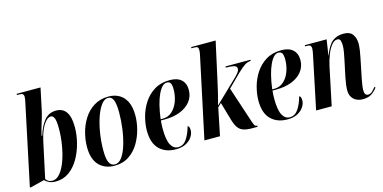

<svg xmlns="http://www.w3.org/2000/svg" viewBox="-74 -1155 3109 1559"><g transform="rotate(-15 1481.0 -375.0)"><path d="M239 10Q207 10 184.5 0Q162 -10 147 -26L31 3H21L162 -664Q166 -682 168.5 -695.5Q171 -709 171 -719Q171 -736 162.5 -743Q154 -750 132 -750H113L115 -760H315L275 -571Q268 -539 251.5 -487Q235 -435 221 -378H227Q251 -457 289 -501.5Q327 -546 387 -546Q501 -546 501 -378Q501 -312 483.5 -244Q466 -176 433 -118.5Q400 -61 351 -25.5Q302 10 239 10ZM213 -3Q249 -3 278.5 -39Q308 -75 329 -133.5Q350 -192 361.5 -262Q373 -332 373 -399Q373 -464 362.5 -487.5Q352 -511 334 -511Q312 -511 290.5 -487Q269 -463 252 -424Q235 -385 225 -339L159 -32Q178 -3 213 -3Z M732 10Q652 10 603 -41Q554 -92 554 -195Q554 -251 569.5 -312Q585 -373 618.5 -426.5Q652 -480 704.5 -513Q757 -546 830 -546Q877 -546 915.5 -525Q954 -504 977 -459Q1000 -414 1000 -341Q1000 -287 984.5 -226Q969 -165 937 -111.5Q905 -58 854 -24Q803 10 732 10ZM738 0Q772 0 798 -36.5Q824 -73 842 -132.5Q860 -192 869.5 -261.5Q879 -331 879 -398Q879 -468 866 -502Q853 -536 821 -536Q790 -536 763.5 -500Q737 -464 717 -405Q697 -346 686 -275Q675 -204 675 -133Q675 -60 691 -30Q707 0 738 0Z M1248 10Q1162 10 1110 -41Q1058 -92 1058 -198Q1058 -252 1074 -312.5Q1090 -373 1124.5 -426Q1159 -479 1213 -512.5Q1267 -546 1343 -546Q1406 -546 1439.5 -515.5Q1473 -485 1473 -430Q1473 -374 1440.5 -333Q1408 -292 1352 -270Q1296 -248 1224 -248H1190Q1189 -243 1188 -230Q1187 -217 1186.5 -203.5Q1186 -190 1186 -182Q1186 -85 1208.5 -43.5Q1231 -2 1270 -2Q1314 -2 1342 -43Q1370 -84 1387 -147Q1394 -145 1398.5 -136.5Q1403 -128 1403 -108Q1403 -82 1385.5 -54.5Q1368 -27 1334 -8.5Q1300 10 1248 10ZM1208 -258Q1255 -258 1288 -288.5Q1321 -319 1338 -366.5Q1355 -414 1355 -464Q1355 -502 1346 -517.5Q1337 -533 1314 -533Q1275 -533 1241 -460.5Q1207 -388 1190 -258Z M1886 5Q1845 5 1817.5 -4Q1790 -13 1772.5 -36.5Q1755 -60 1742 -103L1697 -259L1667 -230L1620 0H1489L1634 -680Q1639 -702 1639 -720Q1639 -739 1631 -744.5Q1623 -750 1601 -750H1580L1582 -760H1787L1724 -473Q1713 -423 1699.5 -363.5Q1686 -304 1669 -245L1845 -414Q1869 -436 1885.5 -456Q1902 -476 1902 -492Q1902 -514 1877.5 -520Q1853 -526 1809 -526L1811 -536H2020L2018 -526Q1993 -526 1968 -510Q1943 -494 1902 -454L1799 -352L1899 -49Q1908 -23 1914 -14Q1920 -5 1936 -5L1934 5Z M2186 10Q2100 10 2048 -41Q1996 -92 1996 -198Q1996 -252 2012 -312.5Q2028 -373 2062.5 -426Q2097 -479 2151 -512.5Q2205 -546 2281 -546Q2344 -546 2377.5 -515.5Q2411 -485 2411 -430Q2411 -374 2378.5 -333Q2346 -292 2290 -270Q2234 -248 2162 -248H2128Q2127 -243 2126 -230Q2125 -217 2124.5 -203.5Q2124 -190 2124 -182Q2124 -85 2146.5 -43.5Q2169 -2 2208 -2Q2252 -2 2280 -43Q2308 -84 2325 -147Q2332 -145 2336.5 -136.5Q2341 -128 2341 -108Q2341 -82 2323.5 -54.5Q2306 -27 2272 -8.5Q2238 10 2186 10ZM2146 -258Q2193 -258 2226 -288.5Q2259 -319 2276 -366.5Q2293 -414 2293 -464Q2293 -502 2284 -517.5Q2275 -533 2252 -533Q2213 -533 2179 -460.5Q2145 -388 2128 -258Z M2820 10Q2771 10 2742.5 -17.5Q2714 -45 2714 -92Q2714 -113 2717.5 -140.5Q2721 -168 2728 -202L2758 -344Q2762 -363 2768 -396Q2774 -429 2774 -454Q2774 -473 2769 -493Q2764 -513 2742 -513Q2716 -513 2693 -483.5Q2670 -454 2653 -409.5Q2636 -365 2626 -319L2559 0H2428L2521 -445Q2524 -459 2526 -472Q2528 -485 2528 -495Q2528 -509 2522 -517.5Q2516 -526 2491 -526H2476L2477 -536H2660L2640 -406H2642Q2672 -486 2709.5 -515.5Q2747 -545 2802 -545Q2858 -545 2880 -512.5Q2902 -480 2902 -436Q2902 -410 2897 -378Q2892 -346 2886 -317L2854 -160Q2849 -132 2844.5 -107Q2840 -82 2840 -60Q2840 -15 2870 -15Q2891 -15 2907 -31Q2923 -47 2936 -63L2942 -55Q2921 -27 2893.5 -8.5Q2866 10 2820 10Z"/></g></svg>

Font: Noto Serif Display ExtraCondensed
Style: Bold Italic
Weight: 700
Width: 2
Italic angle: -12°
Designer: Monotype Design Team
Foundry: Monotype Imaging Inc.
Version: Version 2.009